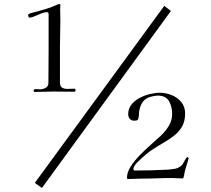

<svg xmlns="http://www.w3.org/2000/svg" viewBox="-20 -821 1040 948"><path d="M353 -376Q353 -374 352 -371Q351 -368 348 -368Q323 -368 297 -368.5Q271 -369 245 -369Q222 -369 198.5 -368Q175 -367 152 -367Q146 -367 146 -374Q146 -381 158 -381Q163 -381 168 -380.5Q173 -380 178 -380Q192 -380 205.5 -387.5Q219 -395 219 -411Q219 -452 219.5 -493.5Q220 -535 220 -575V-751Q220 -761 211 -761Q200 -761 183.5 -754.5Q167 -748 151.5 -741Q136 -734 126 -734Q123 -734 121 -738Q119 -742 119 -743Q119 -749 121 -751Q123 -753 127 -754Q137 -758 146.5 -760Q156 -762 166 -765Q187 -771 209 -777.5Q231 -784 251 -793Q256 -795 262 -798Q268 -801 274 -801Q277 -801 277.5 -797.5Q278 -794 278 -792Q278 -788 277.5 -785Q277 -782 277 -778Q277 -762 277.5 -746.5Q278 -731 278 -716Q278 -685 277 -654.5Q276 -624 276 -593V-415Q276 -395 286 -388.5Q296 -382 314 -382Q322 -382 330.5 -382.5Q339 -383 347 -383Q353 -383 353 -376ZM824 -767 187 107 152 82 791 -792ZM911 -39Q911 -38 907.5 -25.5Q904 -13 900 -0.5Q896 12 895 16Q892 26 890.5 36Q889 46 886 55L885 58V60Q871 60 857 59Q843 58 829 58Q791 58 752 59.5Q713 61 675 61Q659 61 642.5 62Q626 63 610 63Q608 63 607.5 60Q607 57 607 56Q607 30 625.5 1Q644 -28 672 -56.5Q700 -85 728 -109.5Q756 -134 774 -151Q797 -172 813.5 -199.5Q830 -227 830 -259Q830 -294 814.5 -321.5Q799 -349 758 -349Q750 -349 736 -346Q722 -343 714 -340Q690 -330 679 -308.5Q668 -287 666 -262Q666 -258 666 -254Q666 -250 665 -246Q664 -234 660 -229.5Q656 -225 643 -225Q629 -225 621 -234Q613 -243 613 -257Q613 -284 628.5 -304Q644 -324 668.5 -337Q693 -350 720 -356.5Q747 -363 769 -363Q799 -363 827.5 -351.5Q856 -340 875 -317Q894 -294 894 -261Q894 -222 878.5 -195.5Q863 -169 838 -150Q813 -131 784.5 -114.5Q756 -98 729 -80Q719 -74 699.5 -57.5Q680 -41 662.5 -24Q645 -7 641 4Q639 7 639 14Q639 21 645 21Q684 21 723.5 20Q763 19 802 17Q822 16 843 12.5Q864 9 879 -7Q882 -10 887 -19.5Q892 -29 897 -37Q902 -45 904 -45Q911 -45 911 -39Z"/></svg>

Font: Kaisei Opti
Style: Regular
Weight: 400
Designer: Font-Kai, 金井和夫
Foundry: KAZUO KANAI
Version: Version 5.003